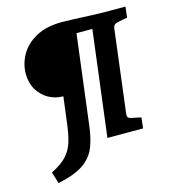

<svg xmlns="http://www.w3.org/2000/svg" viewBox="-108 -667 799 900"><g transform="rotate(-15 291.0 -217.5)"><path d="M65 145 48 89Q98 64 123 36.5Q148 9 159 -28Q170 -65 176 -116L192 -242Q153 -242 120.5 -260.5Q88 -279 68.5 -312Q49 -345 49 -390Q49 -436 73 -479.5Q97 -523 147.5 -551.5Q198 -580 276 -580Q297 -580 333 -578.5Q369 -577 413.5 -575Q458 -573 503 -573H582L576 -521L529 -512Q519 -510 513 -505Q507 -500 505 -488L455 -85Q454 -72 459 -67.5Q464 -63 476 -61L520 -52L514 0H341L405 -512H328L274 -80Q267 -19 249.5 25Q232 69 189.5 98.5Q147 128 65 145Z"/></g></svg>

Font: Rasa
Style: Bold Italic
Weight: 700
Italic angle: -7.10001°
Designer: Anna Giedrys (Yrsa+Rasa design), David Brezina (Yrsa art-direction, Rasa art-direction, design)
Foundry: Rosetta Type Foundry
Version: Version 2.004